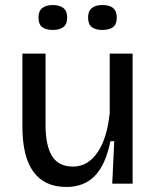

<svg xmlns="http://www.w3.org/2000/svg" viewBox="-20 -730 624 763"><path d="M244 13Q157 13 113 -47Q69 -107 69 -228V-517H161V-235Q161 -151 187 -109.5Q213 -68 270 -68Q301 -68 325.5 -83Q350 -98 369 -126.5Q388 -155 399.5 -194Q411 -233 416 -280V-517H507V-218V0H426L434 -169H419Q406 -106 382.5 -65.5Q359 -25 324 -6Q289 13 244 13ZM387 -611Q359 -611 344.5 -622.5Q330 -634 330 -661Q330 -686 345 -698Q360 -710 387 -710Q415 -710 429.5 -698Q444 -686 444 -660Q444 -633 429 -622Q414 -611 387 -611ZM190 -611Q163 -611 148 -622Q133 -633 133 -661Q133 -686 148 -698Q163 -710 190 -710Q217 -710 232 -698Q247 -686 247 -660Q247 -634 232 -622.5Q217 -611 190 -611Z"/></svg>

Font: Bricolage Grotesque 18pt
Style: Regular
Weight: 400
Version: Version 1.001;gftools[0.9.33.dev8+g029e19f]